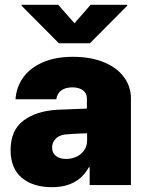

<svg xmlns="http://www.w3.org/2000/svg" viewBox="-20 -775 612 804"><path d="M219.7 -315.4 343.8 -320.3V-363.3Q343.8 -384.8 327.1 -397Q310.5 -409.2 283.2 -409.2Q254.4 -409.2 236.8 -396.5Q219.2 -383.8 215.8 -359.4H44.9Q48.3 -409.2 76.4 -449.5Q104.5 -489.7 157.7 -513.4Q210.9 -537.1 286.1 -537.1Q358.9 -537.1 413.8 -514.9Q468.8 -492.7 498.5 -452.9Q528.3 -413.1 528.3 -362.3V0H355.5V-74.2H351.6Q306.6 8.8 197.3 8.8Q118.2 8.8 71.3 -30.5Q24.4 -69.8 24.4 -146.5Q24.4 -229 77.6 -269.5Q130.9 -310.1 219.7 -315.4ZM256.8 -109.4Q280.3 -109.4 300.5 -118.9Q320.8 -128.4 333 -146.5Q345.2 -164.6 344.7 -188.5V-216.8Q286.6 -215.3 252.9 -211.9Q228 -209 213.1 -193.8Q198.2 -178.7 198.2 -157.2Q198.2 -134.3 214.4 -121.8Q230.5 -109.4 256.8 -109.4ZM292 -677.7 359.4 -754.9H512.7V-751L356.4 -593.8H226.6L70.3 -751V-754.9H223.6Z"/></svg>

Font: Pretendard GOV Black
Style: Regular
Weight: 900
Designer: Base glyphs from Inter by Rasmus Andersson; Hangeul glyphs from Noto Sans CJK(Source Han Sans) by Jang Soo-young and Kan
Foundry: Kil Hyung-jin
Version: Version 1.309